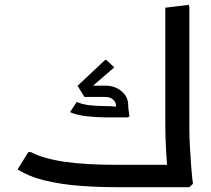

<svg xmlns="http://www.w3.org/2000/svg" viewBox="-20 -778 875 798"><path d="M465 0Q390 0 314 -5.5Q238 -11 170 -27Q102 -43 53 -74L98 -146H108Q159 -119 246 -106Q333 -93 465 -93H674L672 0ZM667 -300V-746L764 -758L767 -749V-300ZM676 0 679 -42Q679 -42 676 -74.5Q673 -107 670 -158Q667 -209 667 -265V-350L764 -362L767 -354V-247Q767 -206 769.5 -165Q772 -124 774.5 -89.5Q777 -55 779.5 -34.5Q782 -14 782 -14L767 0ZM581 0V-93H687V0ZM581 0Q570 0 565.5 -14Q561 -28 561 -48Q561 -68 565.5 -80.5Q570 -93 581 -93ZM340 -399 302 -421 417 -529H422L455 -498ZM426 -290Q388 -290 343.5 -294.5Q299 -299 271 -312L299 -354H300Q322 -344 353.5 -340.5Q385 -337 426 -337ZM331 -375 302 -422H418V-375ZM426 -290V-337Q441 -337 454 -335.5Q467 -334 467 -334V-290ZM466 -290Q464 -304 463 -316.5Q462 -329 462 -339H513Q513 -329 515 -317Q517 -305 518 -295L512 -290ZM462 -339Q462 -354 449.5 -364.5Q437 -375 418 -375H342V-380L347 -422H418Q457 -422 485 -399Q513 -376 513 -339Z"/></svg>

Font: Fustat SemiBold
Style: Regular
Weight: 600
Designer: Mohamed Gaber, Khaled Hosny, Laura Garcia Mut
Foundry: Kief Type Foundry, Alif Type Foundry, Hard Type Foundry
Version: Version 1.007